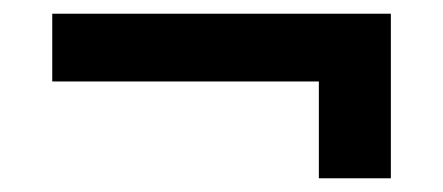

<svg xmlns="http://www.w3.org/2000/svg" viewBox="-20 -330 646 280"><path d="M445 -70V-211.2H56.2V-310H550V-70Z"/></svg>

Font: Cambay
Style: Bold Italic
Weight: 700
Italic angle: -11°
Designer: Pooja Saxena
Foundry: Pooja Saxena
Version: Version 1.006;PS 001.006;hotconv 1.0.70;makeotf.lib2.5.58329